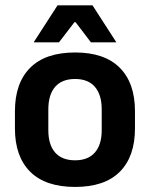

<svg xmlns="http://www.w3.org/2000/svg" viewBox="-20 -706 577 739"><path d="M269 13.5Q155 13.5 96.2 -45Q37.5 -103.5 37.5 -211.5V-278Q37.5 -386.5 96.2 -445.2Q155 -504 269 -504Q382.5 -504 441 -445.2Q499.5 -386.5 499.5 -278V-211.5Q499.5 -103.5 441.2 -45Q383 13.5 269 13.5ZM269 -89Q319 -89 345.2 -119Q371.5 -149 371.5 -205V-284.5Q371.5 -341.5 345.2 -371.8Q319 -402 269 -402Q218.5 -402 192.2 -371.8Q166 -341.5 166 -284.5V-205Q166 -149 192.2 -119Q218.5 -89 269 -89ZM201.5 -685.5H336L427 -544.5V-543H330L271 -620.5H266.5L207 -543H110.5V-544.5Z"/></svg>

Font: Anek Gurmukhi SemiBold
Style: Regular
Weight: 600
Designer: Sarang Kulkarni (Gurmukhi), Yesha Goshar (Latin)
Foundry: Ek Type
Version: Version 1.003